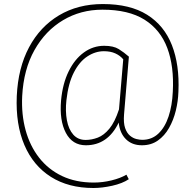

<svg xmlns="http://www.w3.org/2000/svg" viewBox="-20 -709 969 950"><path d="M862.8 -255.4Q861.3 -208.5 849.9 -161.6Q838.4 -114.7 816.4 -75.9Q794.4 -37.1 761.2 -13.7Q728 9.8 682.1 9.8Q633.3 9.8 603 -20.3Q572.8 -50.3 567.4 -102.5Q513.2 9.8 404.8 9.8Q338.4 9.8 305.9 -51.5Q273.4 -112.8 282.2 -212.9Q290 -295.4 319.6 -355.7Q349.1 -416 394.8 -449.2Q440.4 -482.4 495.6 -482.4Q541.5 -482.4 567.6 -466.1Q593.8 -449.7 617.7 -428.7L593.8 -143.1Q590.3 -100.6 599.1 -75.4Q607.9 -50.3 623.3 -37.6Q638.7 -24.9 655.3 -21Q671.9 -17.1 683.6 -17.1Q731 -17.1 763.7 -48.1Q796.4 -79.1 814.2 -133.1Q832 -187 835 -255.4Q841.8 -379.9 807.9 -470.9Q773.9 -562 695.1 -611.6Q616.2 -661.1 486.8 -661.1Q379.4 -661.1 292 -609.1Q204.6 -557.1 150.6 -461.2Q96.7 -365.2 89.8 -233.4Q85.4 -142.6 106.7 -64.9Q127.9 12.7 173.3 71Q218.8 129.4 286.9 161.9Q355 194.3 444.3 194.3Q487.3 194.3 531.5 183.6Q575.7 172.9 605.5 155.3L617.2 177.7Q585.9 198.7 535.6 210Q485.4 221.2 442.4 221.2Q318.8 221.2 231.7 166Q144.5 110.8 100.8 8.8Q57.1 -93.3 63 -233.4Q69.3 -373 123.8 -475.1Q178.2 -577.1 272 -633.1Q365.7 -689 488.8 -689Q623.5 -689 708 -636Q792.5 -583 830.6 -485.6Q868.7 -388.2 862.8 -255.4ZM308.6 -212.9Q302.7 -158.7 311 -114Q319.3 -69.3 342.5 -43Q365.7 -16.6 403.8 -16.6Q433.6 -16.6 463.9 -28.1Q494.1 -39.6 521.2 -72.3Q548.3 -105 568.8 -168L589.8 -415.5Q574.2 -434.1 550.5 -444.8Q526.9 -455.6 494.1 -455.6Q451.7 -455.6 412.4 -429.9Q373 -404.3 345.5 -350.6Q317.9 -296.9 308.6 -212.9Z"/></svg>

Font: Vazirmatn RD UI Thin
Style: Regular
Weight: 100
Designer: Saber Rastikerdar
Foundry: Saber Rastikerdar
Version: Version 33.003